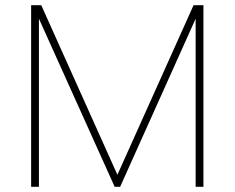

<svg xmlns="http://www.w3.org/2000/svg" viewBox="-20 -720 904 740"><path d="M421 0 422 -23 726 -700H748V-679L443 0ZM100 0V-700H130V0ZM422 0 116 -679V-700H139L443 -23V0ZM734 0V-700H764V0Z"/></svg>

Font: Fustat ExtraLight
Style: Regular
Weight: 250
Designer: Mohamed Gaber, Khaled Hosny, Laura Garcia Mut
Foundry: Kief Type Foundry, Alif Type Foundry, Hard Type Foundry
Version: Version 1.007